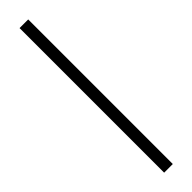

<svg xmlns="http://www.w3.org/2000/svg" viewBox="100 -344 800 800"><g transform="rotate(45 500.0 55.5)"><path d="M75 81V30H927V81Z"/></g></svg>

Font: Inconsolata UltraExpanded Light
Style: Regular
Weight: 300
Width: 9
Monospace: yes
Designer: Raph Levien, Cyreal, Brenton Simpson
Foundry: Raph Levien, Cyreal, Google
Version: Version 3.001; ttfautohint (v1.8.2.53-6de2)